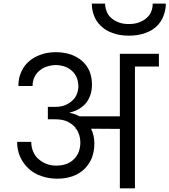

<svg xmlns="http://www.w3.org/2000/svg" viewBox="-20 -1036 932 1056"><path d="M282.2 -448.2Q315.9 -448.2 338.9 -458Q363.3 -468.3 378.9 -483.9Q395 -498 402.8 -519Q411.1 -541.5 411.1 -560.1Q411.1 -585.9 401.9 -609.9Q391.6 -632.3 375 -647Q356 -663.6 335.9 -669.9Q310.1 -678.2 288.1 -678.2Q263.7 -678.2 237.8 -669.9Q215.3 -663.1 196.8 -647Q179.7 -633.3 168.9 -610.8Q159.2 -590.8 159.2 -563H81.1Q81.1 -608.4 97.2 -641.1Q111.8 -675.3 140.1 -699.2Q165.5 -721.7 205.1 -735.8Q242.2 -749 288.1 -749Q329.1 -749 368.2 -736.8Q404.8 -723.6 431.2 -701.2Q457.5 -677.7 472.2 -645Q485.8 -610.8 485.8 -570.8Q485.8 -513.2 456.1 -473.1Q423.3 -431.2 363.8 -417V-415Q390.1 -411.1 418 -396H639.2V-740.2H854V-669.9H722.2V0H639.2V-327.1L481 -328.1Q499 -291.5 499 -246.1Q499 -204.1 484.9 -167Q471.2 -133.3 443.8 -106Q416 -79.6 379.9 -66.9Q341.3 -53.2 295.9 -53.2Q247.1 -53.2 207 -67.9Q166.5 -81.1 137.2 -108.9Q108.4 -134.8 90.8 -173.8Q74.2 -210.4 74.2 -255.9H151.9Q151.9 -227.5 162.1 -203.1Q172.9 -177.2 190.9 -162.1Q209.5 -145 234.9 -134.8Q259.3 -125 290 -125Q351.1 -125 387.2 -161.1Q421.9 -195.8 421.9 -252.9Q421.9 -294.9 398.9 -328.1H396L395 -334Q377.9 -354 351.1 -367.2Q325.2 -379.9 282.2 -379.9H243.2V-448.2ZM484.9 -1016.1H558.1Q558.1 -996.1 565.9 -975.1Q574.2 -952.6 588.9 -939.9Q604.5 -924.3 629.9 -914.1Q653.8 -903.8 689 -903.8Q722.7 -903.8 748 -914.1Q773.4 -924.3 789.1 -939.9Q805.2 -954.1 813 -975.1Q819.8 -993.7 819.8 -1016.1H892.1Q892.1 -982.9 879.9 -950.2Q867.7 -917.5 844.2 -894Q818.4 -868.2 780.8 -855Q740.7 -839.8 689 -839.8Q636.7 -839.8 598.1 -855Q560.5 -867.7 534.2 -894Q509.3 -917.5 497.1 -950.2Q484.9 -982.9 484.9 -1016.1Z"/></svg>

Font: PoppinsZ
Style: Regular
Weight: 400
Designer: Ninad Kale (Devanagari), Jonny Pinhorn (Latin)
Foundry: Indian Type Foundry
Version: Version 3.002;FEAKit 1.0